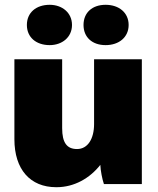

<svg xmlns="http://www.w3.org/2000/svg" viewBox="-20 -767 659 800"><path d="M420 -579C476 -579 516 -612 516 -663C516 -714 476 -747 420 -747C364 -747 328 -714 328 -663C328 -612 364 -579 420 -579ZM187 -579C239 -579 280 -612 280 -663C280 -714 239 -747 187 -747C130 -747 92 -714 92 -663C92 -612 130 -579 187 -579ZM214 13H216C289 13 354 -24 398 -80C399 -56 406 -20 413 0H571V-520H372V-250C372 -189 346 -146 301 -146C259 -146 239 -172 239 -233V-520H40V-187C40 -61 106 13 214 13Z"/></svg>

Font: Fixel Text Black
Style: Regular
Weight: 900
Width: 4
Designer: AlfaBravo + MacPaw
Foundry: Kyrylo Tkachov, Marchela Mozhyna, Serhii Makarenko, Maria Weinstein, Zakhar Kryvoshyya
Version: Version 1.211